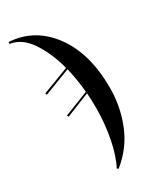

<svg xmlns="http://www.w3.org/2000/svg" viewBox="-200 -611 761 916"><g transform="rotate(-30 181.0 -153.0)"><path d="M168 240Q250 174 287.5 80.5Q325 -13 325 -116Q325 -306 239 -422Q153 -538 15 -546V-536Q78 -527 122.5 -460.5Q167 -394 191 -302L44 -246L48 -237L194 -293Q210 -223 216 -156L81 -103L85 -94L217 -147Q220 -106 220 -68Q220 20 204 101.5Q188 183 160 235Z"/></g></svg>

Font: Noto Serif Display Condensed Semi
Style: Regular
Weight: 600
Width: 3
Designer: Monotype Design Team
Foundry: Monotype Imaging Inc.
Version: Version 1.900